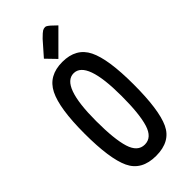

<svg xmlns="http://www.w3.org/2000/svg" viewBox="-291 -999 1068 1068"><g transform="rotate(-45 243.5 -465.0)"><path d="M244.5 7Q131 7 90.5 -79Q50 -165 50 -363Q50 -561 93 -646.5Q136 -732 244.5 -732Q353 -732 395 -647Q437 -562 437 -363Q437 -164 397.5 -78.5Q358 7 244.5 7ZM145 -366Q145 -223 167 -152.5Q189 -82 244.5 -82Q300 -82 322 -152.5Q344 -223 344 -365Q344 -643 244.5 -643Q145 -643 145 -366ZM354 -909 373 -891 241 -759 185 -817 258 -900Q284 -926 293.5 -931.5Q303 -937 314.5 -937Q326 -937 354 -909Z"/></g></svg>

Font: Economica
Style: Bold
Weight: 700
Designer: Vicente Lamonaca
Foundry: Vicente Lamonaca
Version: Version 1.100